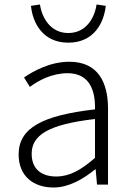

<svg xmlns="http://www.w3.org/2000/svg" viewBox="-20 -822 587 855"><path d="M218 13C286 13 350 -24 404 -68H406L412 0H461V-338C461 -456 416 -547 289 -547C202 -547 128 -505 87 -477L113 -435C150 -463 211 -496 281 -496C382 -496 405 -414 403 -335C168 -308 63 -252 63 -134C63 -35 132 13 218 13ZM230 -36C171 -36 121 -64 121 -137C121 -219 193 -268 403 -292V-119C340 -64 289 -36 230 -36ZM284 -632C399 -632 443 -721 451 -796L410 -802C401 -741 363 -675 284 -675C206 -675 167 -741 158 -802L118 -796C125 -721 170 -632 284 -632Z"/></svg>

Font: Noto Sans T Chinese Light
Style: Regular
Weight: 300
Designer: Ryoko NISHIZUKA (kana & ideographs); Paul D. Hunt (Latin, Greek & Cyrillic); Wenlong ZHANG (bopomofo); Sandoll Communica
Foundry: Adobe Systems Incorporated
Version: Version 1.000;PS 1;hotconv 1.0.78;makeotf.lib2.5.61930